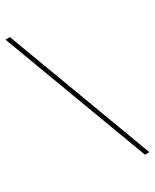

<svg xmlns="http://www.w3.org/2000/svg" viewBox="-225 -785 760 941"><g transform="rotate(-30 154.5 -315.0)"><path d="M297 100 -13 -730H12L322 100Z"/></g></svg>

Font: MuseoModerno Thin
Style: Regular
Weight: 100
Designer: Pablo Cosgaya, Héctor Gatti, Marcela Romero, and the Authors of The MuseoModerno Project.
Foundry: Omnibus-Type Team
Version: Version 1.003